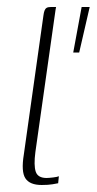

<svg xmlns="http://www.w3.org/2000/svg" viewBox="-20 -525 276 548"><path d="M99 3Q65 3 52.5 -16Q40 -35 48 -84L104 -481Q105 -489 107 -494.5Q109 -500 113 -502.5Q117 -505 125 -505H140Q140 -505 138.5 -496.5Q137 -488 135 -472L81 -91Q76 -53 82 -35Q88 -17 113 -17Q119 -17 131.5 -18.5Q144 -20 148 -22L146 -2Q141 -1 129.5 1Q118 3 99 3ZM189 -375 213 -505H236L206 -375Z"/></svg>

Font: Genos Thin ExtraLight
Style: Italic
Weight: 250
Italic angle: -8°
Version: Version 1.010